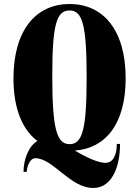

<svg xmlns="http://www.w3.org/2000/svg" viewBox="-20 -735 695 955"><path d="M326 -715C158 -715 47 -584 47 -345C47 -195 91 -90 166 -34C120 -6 97 61 97 120H113C114 92 129 52 156 52C244 52 328 200 444 200C532 200 577 104 577 -19H561C561 40 540 75 505 75C467 75 408 47 352 14C505 3 605 -118 605 -345C605 -584 495 -715 326 -715ZM240 -359C240 -612 261 -683 326 -683C390 -683 411 -612 411 -350C411 -91 390 -18 326 -18C261 -18 240 -98 240 -359Z"/></svg>

Font: Sprat Condesed
Style: Bold
Weight: 700
Width: 3
Designer: Ethan Nakache
Foundry: Collletttivo
Version: Version 2.000;Glyphs 3.2 (3217)